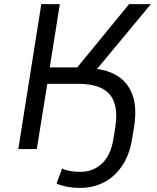

<svg xmlns="http://www.w3.org/2000/svg" viewBox="-20 -725 766 934"><path d="M371 189Q334 189 304.5 183Q275 177 255 168L282 95Q299 103 321.5 107Q344 111 371 111Q432 111 475.5 71Q519 31 532 -51L540 -100Q552 -172 537.5 -220.5Q523 -269 479.5 -293Q436 -317 360 -317H210L159 0H69L181 -705H271L222 -397H374L340 -378L608 -705H714L430 -363L417 -393Q497 -389 550 -356.5Q603 -324 625 -262Q647 -200 632 -106L623 -52Q611 26 575.5 79.5Q540 133 487.5 161Q435 189 371 189Z"/></svg>

Font: Nunito Sans 7pt
Style: Italic
Weight: 400
Italic angle: -9°
Designer: Vernon Adams
Foundry: Vernon Adams
Version: Version 3.101;gftools[0.9.27]